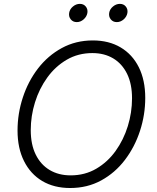

<svg xmlns="http://www.w3.org/2000/svg" viewBox="-20 -942 793 972"><path d="M335 9.8Q253.4 9.8 193.8 -25.6Q134.3 -61 101.6 -126.5Q68.8 -191.9 68.8 -281.2Q68.8 -366.7 95.5 -448.2Q122.1 -529.8 172.1 -595Q222.2 -660.2 292.7 -698.7Q363.3 -737.3 450.2 -737.3Q531.2 -737.3 590.8 -701.9Q650.4 -666.5 682.9 -601.3Q715.3 -536.1 715.3 -446.3Q715.3 -360.8 688.7 -279.3Q662.1 -197.8 612.3 -132.3Q562.5 -66.9 492.4 -28.6Q422.4 9.8 335 9.8ZM337.4 -54.2Q409.7 -54.2 467.3 -87.9Q524.9 -121.6 565.2 -177.7Q605.5 -233.9 627 -303.2Q648.4 -372.6 648.4 -444.3Q648.4 -517.1 623.3 -568.4Q598.1 -619.6 553 -646.5Q507.8 -673.3 447.8 -673.3Q375.5 -673.3 317.9 -639.6Q260.3 -606 219.5 -549.6Q178.7 -493.2 157.2 -424.1Q135.7 -355 135.7 -283.2Q135.7 -210.4 160.9 -159.4Q186 -108.4 231.4 -81.3Q276.9 -54.2 337.4 -54.2ZM571.3 -830.1Q552.2 -830.1 541 -843.8Q529.8 -857.4 532.7 -876.5Q535.6 -895.5 551.8 -908.9Q567.9 -922.4 586.9 -922.4Q606 -922.4 616.9 -908.9Q627.9 -895.5 625 -876.5Q621.6 -857.4 606 -843.8Q590.3 -830.1 571.3 -830.1ZM368.7 -830.1Q349.6 -830.1 338.4 -843.8Q327.1 -857.4 330.1 -876.5Q333 -895.5 349.1 -908.9Q365.2 -922.4 384.3 -922.4Q403.3 -922.4 414.3 -908.9Q425.3 -895.5 422.4 -876.5Q418.9 -857.4 403.3 -843.8Q387.7 -830.1 368.7 -830.1Z"/></svg>

Font: Inter 17pt Light
Style: Italic
Weight: 300
Italic angle: -9.3988°
Version: Version 4.001;git-66647c0bb